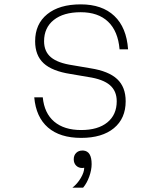

<svg xmlns="http://www.w3.org/2000/svg" viewBox="-20 -620 740 880"><path d="M176 -174Q183 -101 228.5 -62.5Q274 -24 352 -24Q429 -24 472 -59Q515 -94 515 -156Q515 -203 483.5 -230Q452 -257 385 -267L303 -281Q219 -294 180 -330Q141 -366 141 -431Q141 -510 196.5 -555Q252 -600 350 -600Q448 -600 504 -547Q560 -494 567 -394H528Q521 -477 475.5 -520.5Q430 -564 350 -564Q271 -564 226.5 -528.5Q182 -493 182 -431Q182 -384 213.5 -357.5Q245 -331 313 -321L395 -307Q478 -294 517 -257.5Q556 -221 556 -156Q556 -77 502 -32.5Q448 12 352 12Q255 12 200 -35.5Q145 -83 137 -174ZM357 150Q340 150 329 139Q318 128 318 110Q318 92 329 81Q340 70 357 70Q359 70 360 70Q361 70 362 70Q400 73 400 132Q400 159 389 189.5Q378 220 361 240H312Q335 222 350.5 195.5Q366 169 366 149Q362 150 357 150Z"/></svg>

Font: Martian Mono Thin
Style: Regular
Weight: 100
Monospace: yes
Designer: Roman Shamin
Foundry: Evil Martians
Version: Version 1.000; ttfautohint (v1.8.4.7-5d5b)